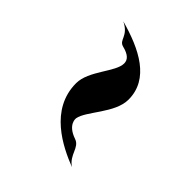

<svg xmlns="http://www.w3.org/2000/svg" viewBox="-18 -678 650 650"><g transform="rotate(-45 306.5 -353.0)"><path d="M551 -466C527 -417 497 -433 490 -406C482 -374 469 -363 452 -363C411 -363 350 -431 290 -431C164 -431 106 -309 79 -240C104 -277 143 -268 154 -300C172 -353 206 -347 206 -347C247 -340 311 -266 376 -266C475 -266 522 -361 551 -466Z"/></g></svg>

Font: Eagle Lake
Style: Regular
Weight: 400
Designer: Astigmatic (AOETI)
Foundry: Astigmatic (AOETI)
Version: Version 1.000